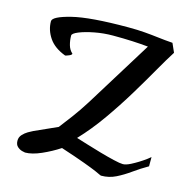

<svg xmlns="http://www.w3.org/2000/svg" viewBox="-112 -847 957 982"><g transform="rotate(15 367.0 -356.5)"><path d="M509.8 27.8Q506.3 27.8 500.5 24.7Q494.6 21.5 474.4 12.7Q454.1 3.9 408.7 -12.9Q363.3 -29.8 279.8 -57.1Q236.8 -28.8 188 -7.3Q139.2 14.2 103 14.2Q99.6 14.2 86.7 10.7Q73.7 7.3 61.8 -3.2Q49.8 -13.7 49.8 -35.2Q49.8 -53.2 62 -66.7Q74.2 -80.1 89.8 -89.4Q105.5 -98.6 115.2 -103L235.8 -157.2Q258.8 -187 289.1 -227.3Q319.3 -267.6 352.1 -319.8L569.8 -671.9Q531.7 -675.8 485.6 -678Q439.5 -680.2 383.8 -680.2Q333.5 -680.2 285.6 -670.9Q237.8 -661.6 206.8 -648.9Q175.8 -636.2 175.8 -625Q175.8 -599.6 182.6 -575.4Q189.5 -551.3 206.1 -537.1Q206.1 -530.8 194.3 -525.6Q182.6 -520.5 172.9 -518.1Q112.8 -540.5 85 -581.5Q57.1 -622.6 57.1 -668.9Q57.1 -693.8 151.4 -717.5Q245.6 -741.2 448.2 -741.2Q497.6 -741.2 535.6 -738Q573.7 -734.9 609.1 -730.5Q644.5 -726.1 686 -723.1L707 -675.8Q680.7 -634.8 642.8 -568.4Q605 -502 557.9 -424.1Q510.7 -346.2 456.1 -268.6Q401.4 -190.9 340.8 -127Q361.8 -120.6 398.7 -109.1Q435.5 -97.7 476.6 -85.9Q517.6 -74.2 551.8 -66.2Q585.9 -58.1 601.1 -58.1Q617.2 -58.1 642.1 -70.8Q645.5 -72.3 661.1 -81.1Q676.8 -89.8 697 -103.3Q717.3 -116.7 733.9 -130.9V-82Q693.8 -59.1 658.2 -33.4Q622.6 -7.8 586.7 10Q550.8 27.8 509.8 27.8Z"/></g></svg>

Font: Norican
Style: Regular
Weight: 400
Designer: Vernon Adams
Foundry: Vernon Adams
Version: Version 1.100; ttfautohint (v1.8.4.7-5d5b);gftools[0.9.33]